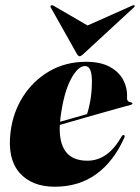

<svg xmlns="http://www.w3.org/2000/svg" viewBox="-20 -697 530 727"><path d="M450.5 -175Q410 -85 344.2 -37.5Q278.5 10 187.5 10Q100 10 53.8 -43Q7.5 -96 20 -197Q29 -271.5 67.5 -331.8Q106 -392 167.2 -427.5Q228.5 -463 305.5 -463Q361 -463 396 -443.8Q431 -424.5 447 -393.5Q463 -362.5 461 -327Q460.5 -320.5 463.2 -316Q466 -311.5 475.5 -309.5Q481.5 -308.5 481.5 -305Q481.5 -302 475.5 -300Q465.5 -297.5 436.5 -289.5Q407.5 -281.5 367.8 -270.2Q328 -259 285.5 -246.8Q243 -234.5 206.5 -224Q203 -159 228.2 -123.8Q253.5 -88.5 311 -88.5Q389 -88.5 440.5 -180.5Q445 -187 449 -185.5Q454.5 -184 450.5 -175ZM209 -251.5Q208 -243.5 207.5 -236Q234 -243.5 261 -251.2Q288 -259 309.5 -265Q317 -286.5 322.2 -317Q327.5 -347.5 328 -385Q329 -447 302 -447Q274.5 -447 247.8 -395.8Q221 -344.5 209 -251.5ZM293.5 -490.5Q286 -484 281.5 -484Q277 -484 272.5 -490.5L172 -669Q169.5 -673.5 173.5 -676.5Q176.5 -678.5 181.5 -676L311.5 -600.5L481 -676Q488 -678.5 489.5 -676.5Q492 -674 487 -669Z"/></svg>

Font: Fraunces 144pt Black
Style: Italic
Weight: 900
Italic angle: -16°
Version: Version 1.000;[0bf87f6ff]